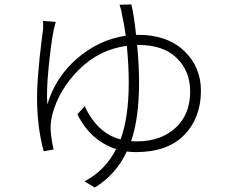

<svg xmlns="http://www.w3.org/2000/svg" viewBox="-20 -802 1040 873"><path d="M609.4 -597.7H603.5Q612.3 -502.9 612.3 -427.7Q612.3 -265.6 576.2 -160.2Q585 -159.2 601.6 -159.2Q710.9 -159.2 777.8 -220.2Q844.7 -281.2 844.7 -386.7Q844.7 -478.5 783.7 -538.1Q722.7 -597.7 609.4 -597.7ZM598.6 -643.6H608.4Q740.2 -643.6 816.9 -570.8Q893.6 -498 893.6 -389.6Q893.6 -266.6 817.9 -188.5Q742.2 -110.4 597.7 -110.4Q577.1 -110.4 556.6 -113.3Q507.8 -8.8 411.1 50.8L364.3 22.5Q459 -27.3 507.8 -124Q390.6 -163.1 332 -282.2L365.2 -319.3Q421.9 -196.3 528.3 -168Q565.4 -269.5 565.4 -426.8Q565.4 -505.9 556.6 -593.8Q429.7 -576.2 338.9 -485.4Q248 -394.5 217.8 -281.2Q209 -243.2 210 -211.9Q213.9 -165 223.6 -122.1L178.7 -114.3Q148.4 -225.6 148.4 -359.4Q148.4 -398.4 152.3 -449.7Q156.2 -501 159.7 -535.2Q163.1 -569.3 168.9 -615.7Q174.8 -662.1 175.8 -668Q176.8 -690.4 175.8 -707L233.4 -702.1Q232.4 -698.2 229 -685.1Q225.6 -671.9 223.6 -663.1Q210.9 -597.7 200.7 -491.2Q190.4 -384.8 195.3 -327.1Q232.4 -451.2 330.6 -536.1Q428.7 -621.1 551.8 -639.6Q545.9 -684.6 537.1 -724.6Q532.2 -755.9 523.4 -780.3L577.1 -782.2Q589.8 -730.5 598.6 -643.6Z"/></svg>

Font: GenEi Gothic M Light
Style: Regular
Weight: 300
Designer: o_tamon (Modified); [Source Han Sans]
Ryoko NISHIZUKA  (kana & ideographs); Paul D. Hunt (Latin, Greek & Cyrillic); Wenl
Version: Version 1.1a;Original Version 1.004